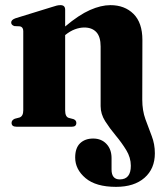

<svg xmlns="http://www.w3.org/2000/svg" viewBox="-20 -493 634 747"><path d="M371.5 -80V-312Q371.5 -350 354.8 -368Q338 -386 308 -386Q290.5 -386 271.5 -379Q252.5 -372 233.5 -356.5V-63.5Q233.5 -39 247 -34.5L266 -29.5Q277 -25 277 -15Q277 0 260 0H44Q25 0 25 -15Q25 -25.5 37.5 -31L56.5 -36Q70.5 -41.5 70.5 -63.5V-372Q70.5 -387.5 58 -390.5L36 -391.5Q23.5 -395.5 23.5 -405.5Q23.5 -416 40.5 -422L181.5 -465.5Q193.5 -469.5 200.5 -471.2Q207.5 -473 215.5 -473Q233.5 -473 233.5 -455V-390Q287 -435 330 -454Q373 -473 409.5 -473Q465 -473 499.5 -438.8Q534 -404.5 534 -337.5L533.5 -105.5Q533.5 -63 545.8 -29.2Q558 4.5 570.2 36Q582.5 67.5 582.5 103.5Q582.5 163.5 542.2 198.8Q502 234 431.5 234Q353 234 312.8 200Q272.5 166 272.5 120Q272.5 82.5 291.8 64.2Q311 46 342.5 46Q374.5 46 394.2 67Q414 88 414 122V166.5Q414 205 446 205Q489 205 489 152Q489 120 471.2 91Q453.5 62 430.2 34.2Q407 6.5 389.2 -21.5Q371.5 -49.5 371.5 -80Z"/></svg>

Font: Fraunces 72pt S000
Style: Bold
Weight: 700
Version: Version 1.000; ttfautohint (v1.8.3)